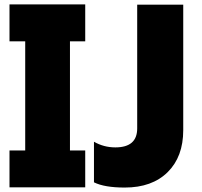

<svg xmlns="http://www.w3.org/2000/svg" viewBox="-20 -803 905 859"><path d="M22.5 35.2V-129.9H92.8V-618.2H22.5V-783.2H361.3V-618.2H293V-129.9H361.3V35.2ZM400.4 12.7V-168.9Q444.3 -143.6 496.1 -143.6Q593.8 -143.6 593.8 -228.5V-782.2H799.8V-220.7Q799.8 -101.6 730 -32.7Q660.2 36.1 538.1 36.1Q447.3 36.1 400.4 12.7Z"/></svg>

Font: GenEi M Gothic v2 Black
Style: Regular
Weight: 900
Version: Version 2.0